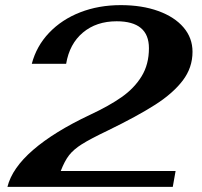

<svg xmlns="http://www.w3.org/2000/svg" viewBox="-20 -729 788 749"><path d="M331 -281Q406 -316 455 -350.5Q504 -385 532.5 -431.5Q561 -478 561 -541Q561 -646 435 -646Q356 -646 303.5 -602Q251 -558 238 -480H104Q122 -549 171.5 -601Q221 -653 293 -681Q365 -709 451 -709Q534 -709 597.5 -686Q661 -663 696 -622Q731 -581 731 -527Q731 -465 693 -415Q655 -365 585.5 -320.5Q516 -276 401 -220Q332 -187 299.5 -166.5Q267 -146 249.5 -123.5Q232 -101 217 -62H665L654 0H9Q27 -73 109 -144Q191 -215 331 -281Z"/></svg>

Font: Fahkwang
Style: Bold Italic
Weight: 700
Italic angle: -10°
Designer: Suppakit Chalermlarp | Katatrad Co.,Ltd.
Foundry: Cadson Demak Co.,Ltd.
Version: Version 1.000; ttfautohint (v1.6)